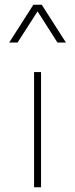

<svg xmlns="http://www.w3.org/2000/svg" viewBox="-20 -786 315 806"><path d="M256.8 -607.4 155.3 -766.1H120.1L18.6 -607.4H53.7L137.7 -738.3L221.2 -607.4ZM123 -483.4V0H152.3V-483.4Z"/></svg>

Font: Estedad-FD-VF Thin
Style: Regular
Weight: 100
Designer: Amin Abedi
Version: Version 5.0